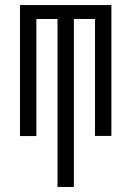

<svg xmlns="http://www.w3.org/2000/svg" viewBox="-20 -535 512 755"><path d="M353.5 -0.5V-460.4H270.5V200.2H206.1V-460.4H123V0H58.6V-515.1H418V-0.5Z"/></svg>

Font: News Cycle
Style: Regular
Weight: 500
Version: Version 0.5.2